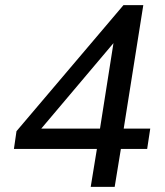

<svg xmlns="http://www.w3.org/2000/svg" viewBox="-20 -725 640 745"><path d="M332 0 356 -147H34L44 -216L459 -705H536L460 -226H563L551 -147H449L425 0ZM368 -226 426 -594H451L119 -201L121 -226Z"/></svg>

Font: Nunito Sans 12pt Medium
Style: Italic
Weight: 500
Italic angle: -9°
Designer: Vernon Adams
Foundry: Vernon Adams
Version: Version 3.101;gftools[0.9.27]